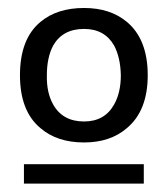

<svg xmlns="http://www.w3.org/2000/svg" viewBox="-20 -756 415 474"><path d="M39.1 -350.6V-302.7H335V-350.6ZM344.7 -570.3Q344.7 -659.2 293 -702.1Q252 -736.3 187.5 -736.3Q121.1 -736.3 80.1 -702.1Q29.3 -660.2 29.3 -570.3Q29.3 -481.4 80.1 -439.5Q121.1 -404.3 187.5 -404.3Q252 -404.3 293 -439.5Q344.7 -482.4 344.7 -570.3ZM278.3 -570.3Q278.3 -527.3 261.7 -498Q238.3 -456.1 187.5 -456.1Q134.8 -456.1 111.3 -498Q94.7 -527.3 95.7 -570.3Q95.7 -614.3 111.3 -643.6Q134.8 -684.6 187.5 -684.6Q238.3 -684.6 261.7 -643.6Q277.3 -614.3 278.3 -570.3Z"/></svg>

Font: Dotum
Style: Regular
Weight: 400
Version: Version 2.21